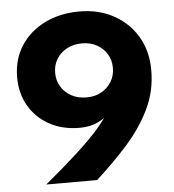

<svg xmlns="http://www.w3.org/2000/svg" viewBox="-52 -779 750 828"><g transform="rotate(-5 322.5 -365.5)"><path d="M322 -731Q406 -731 471 -695Q536 -659 572.5 -596.5Q609 -534 609 -452Q609 -360 570.5 -282Q532 -204 470 -135Q408 -66 335 0H115Q197 -68 254.5 -120.5Q312 -173 350 -216Q388 -259 409 -298L422 -296Q397 -266 362 -248.5Q327 -231 281 -231Q206 -231 149.5 -262Q93 -293 61.5 -347Q30 -401 30 -471Q30 -549 68 -607.5Q106 -666 172 -698.5Q238 -731 322 -731ZM321 -593Q284 -593 255.5 -577.5Q227 -562 211 -536Q195 -510 195 -476Q195 -443 211 -416.5Q227 -390 255.5 -374.5Q284 -359 321 -359Q358 -359 385.5 -374.5Q413 -390 429 -416.5Q445 -443 445 -476Q445 -510 429 -536Q413 -562 385.5 -577.5Q358 -593 321 -593Z"/></g></svg>

Font: Wix Madefor Display ExtraBold
Style: Regular
Weight: 800
Designer: Dalton Maag Ltd
Foundry: Dalton Maag Ltd
Version: Version 3.100